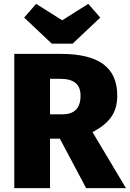

<svg xmlns="http://www.w3.org/2000/svg" viewBox="-20 -974 672 994"><path d="M356 -748 499 -883 437 -954 302 -869 167 -954 105 -883 248 -748ZM426 0H632L459 -290C546 -336 587 -389 587 -479C587 -627 489 -695 295 -695H54V0H239V-256H290ZM239 -566H291C361 -566 397 -539 397 -479C397 -412 364 -382 301 -382H239Z"/></svg>

Font: Fira Sans ExtraBold
Style: Regular
Weight: 800
Designer: bBox Type GmbH & Carrois Corporate GbR & Edenspiekermann AG
Foundry: bBox Type GmbH & Carrois Corporate GbR & Edenspiekermann AG
Version: Version 4.300;PS 004.300;hotconv 1.0.88;makeotf.lib2.5.64775